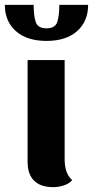

<svg xmlns="http://www.w3.org/2000/svg" viewBox="-59 -758 384 793"><path d="M239 -14Q228 0 205.5 7.5Q183 15 161 15Q109 15 82 -11.5Q55 -38 55 -90V-510H208V-100Q208 -72 215 -51Q222 -30 239 -14ZM133 -589Q52 -589 6.5 -629.5Q-39 -670 -39 -738H80Q80 -691 89 -666Q98 -641 133 -641Q168 -641 177 -666Q186 -691 186 -738H305Q305 -670 259.5 -629.5Q214 -589 133 -589Z"/></svg>

Font: Sansita
Style: Bold
Weight: 700
Designer: Pablo Cosgaya
Foundry: Omnibus-Type
Version: Version 1.006